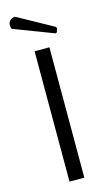

<svg xmlns="http://www.w3.org/2000/svg" viewBox="-130 -893 532 939"><g transform="rotate(-15 136.5 -424.0)"><path d="M221 -718 19 -795Q15 -804 15 -814Q15 -828 24 -837.5Q33 -847 50 -848L231 -748L234 -741L228 -721ZM174 0H99V-660H174Z"/></g></svg>

Font: Quattrocento Sans
Style: Regular
Weight: 400
Designer: Pablo Impallari
Foundry: Pablo Impallari, Igino Marini, Brenda Gallo
Version: Version 2.000